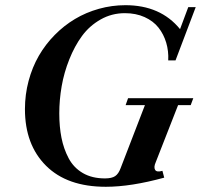

<svg xmlns="http://www.w3.org/2000/svg" viewBox="-20 -696 763 729"><path d="M381.8 13.2Q234.9 13.2 154.8 -66.7Q74.7 -146.5 74.7 -281.7Q74.7 -336.9 88.6 -388.9Q102.5 -440.9 127.4 -484.1Q152.3 -527.3 187.7 -563.2Q223.1 -599.1 264.9 -624Q306.6 -648.9 355.7 -662.6Q404.8 -676.3 456.1 -676.3Q589.4 -676.3 663.6 -585.4L694.8 -668.9H723.1L646.5 -466.8H618.7Q620.6 -502 611.1 -533.9Q601.6 -565.9 581.8 -591.1Q562 -616.2 529.1 -631.1Q496.1 -646 454.1 -646Q404.3 -646 362.1 -622.1Q319.8 -598.1 291.5 -559.6Q263.2 -521 243.2 -470.7Q223.1 -420.4 214.1 -368.4Q205.1 -316.4 205.1 -265.6Q205.1 -214.8 213.4 -172.9Q221.7 -130.9 240.7 -95Q259.8 -59.1 294.7 -38.8Q329.6 -18.6 378.4 -18.6Q404.3 -18.6 417.2 -27.3Q430.2 -36.1 438 -57.6L530.3 -296.9H457L466.3 -323.2H713.9L704.1 -296.9H656.2L571.3 -80.1Q563 -61.5 568.8 -51.3Q574.7 -41 596.7 -47.4L603.5 -21.5Q477.1 13.2 381.8 13.2Z"/></svg>

Font: Elstob 18pt SemiBold
Style: Italic
Weight: 600
Italic angle: -20°
Designer: Peter S. Baker
Version: Version 1.015